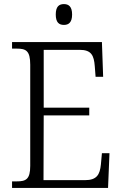

<svg xmlns="http://www.w3.org/2000/svg" viewBox="-20 -920 598 940"><path d="M293 -798C316 -798 333 -810 333 -849C333 -888 316 -900 293 -900C269 -900 253 -888 253 -849C253 -810 269 -798 293 -798ZM39 0H509L516 -170H479L474 -115C469 -65 454 -38 396 -38H193L194 -355H417V-393H194V-676H370C427 -676 440 -649 444 -596L448 -544H485L479 -714H39V-682H62C107 -682 128 -672 128 -603V-108C128 -42 107 -32 62 -32H39Z"/></svg>

Font: Noto Serif Georgian SemiCondensed Light
Style: Regular
Weight: 300
Width: 4
Designer: Monotype Design Team, Akaki Razmadze
Foundry: Google LLC
Version: Version 2.003